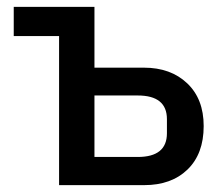

<svg xmlns="http://www.w3.org/2000/svg" viewBox="-20 -539 646 559"><path d="M152 0V-434H20V-519H255V-342H399Q477 -342 525 -296.5Q573 -251 573 -172Q573 -91 526 -45.5Q479 0 400 0ZM255 -82H381Q466 -82 466 -151V-192Q466 -261 381 -261H255Z"/></svg>

Font: Anuphan Medium
Style: Regular
Weight: 500
Designer: Mike Abbink, Paul van der Laan, Pieter van Rosmalen, Mint Tantisuwanna
Foundry: Bold Monday; Cadson Demak
Version: Version 3.002;hotconv 1.0.109;makeotfexe 2.5.65596